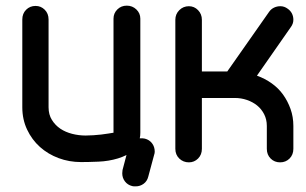

<svg xmlns="http://www.w3.org/2000/svg" viewBox="-20 -575 1083 680"><path d="M382 -509Q382 -528 395.5 -541.5Q409 -555 429 -555Q449 -555 463 -541.5Q477 -528 477 -509V-105Q477 -94 475 -85H480H486Q489 -85 493 -84Q509 -80 518.5 -67.5Q528 -55 528 -38Q528 -35 527.5 -32.5Q527 -30 526 -27L505 51Q501 67 488.5 76Q476 85 461 85H454Q451 85 448 84Q432 80 422.5 67.5Q413 55 413 39Q413 35 413.5 32.5Q414 30 414 27L428 -26Q414 -19 398 -14Q365 -4 329 -2.5Q293 -1 267 -1Q225 -1 187.5 -15Q150 -29 121.5 -54.5Q93 -80 76 -116Q59 -152 59 -195V-506Q59 -527 72.5 -540.5Q86 -554 106 -554Q125 -554 138.5 -540.5Q152 -527 152 -506V-195Q152 -169 164 -150Q176 -131 194 -119Q212 -107 235.5 -101Q259 -95 283 -95Q296 -95 310.5 -96Q325 -97 338.5 -98.5Q352 -100 363.5 -102Q375 -104 382 -105Z M695 -48Q695 -27 681.5 -13.5Q668 0 649 0Q629 0 615 -13.5Q601 -27 601 -48V-505Q601 -525 615 -539Q629 -553 649 -553Q668 -553 681.5 -539Q695 -525 695 -505V-322H785L933 -533Q940 -543 950.5 -548Q961 -553 973 -553Q987 -553 999 -544Q1009 -537 1014 -527Q1019 -517 1019 -505Q1019 -491 1010 -479L890 -307Q918 -297 942 -280Q966 -263 982.5 -240Q999 -217 1009 -189Q1019 -161 1019 -129V-48Q1019 -27 1005.5 -13.5Q992 0 972 0Q952 0 938.5 -13.5Q925 -27 925 -48V-129Q925 -152 915.5 -170.5Q906 -189 890.5 -201.5Q875 -214 854.5 -221Q834 -228 812 -228H695Z"/></svg>

Font: VDS
Style: Regular
Weight: 400
Designer: artmaker
Foundry: artmaker
Version: Version 1.000 2009 initial release